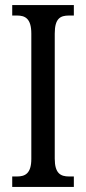

<svg xmlns="http://www.w3.org/2000/svg" viewBox="-20 -734 337 754"><path d="M28 0H270V-41H251C218 -41 195 -53 195 -111V-602C195 -662 217 -673 251 -673H270V-714H28V-673H47C78 -673 103 -662 103 -602V-110C103 -52 78 -41 47 -41H28Z"/></svg>

Font: Noto Serif Tamil ExtraCondensed
Style: Italic
Weight: 400
Width: 2
Italic angle: -12°
Designer: Indian Type Foundry, Tom Grace, and the Monotype Design Team
Foundry: Monotype Imaging Inc.
Version: Version 2.003